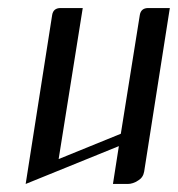

<svg xmlns="http://www.w3.org/2000/svg" viewBox="-20 -458 443 478"><path d="M43.9 0 109.9 -420.9Q112.8 -438 130.9 -438H186L126 -62L280.8 -125L328.1 -420.9Q331.1 -438 349.1 -438H402.8L338.9 -30.8Q336.4 -16.1 324.2 -8.8Q311 0 297.9 0H261.2L275.9 -94.2Z"/></svg>

Font: Hhenum
Style: Italic
Weight: 400
Designer: T. Christopher White
Version: Version 1.0